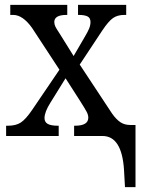

<svg xmlns="http://www.w3.org/2000/svg" viewBox="-20 -556 596 785"><path d="M487 138Q478 0 399 0H283V-42H287Q341 -42 341 -75Q341 -86 334.5 -98.5Q328 -111 307 -144L248 -236L186 -136Q162 -98 162 -73Q162 -57 175 -49.5Q188 -42 217 -42H220V0H5V-42H13Q45 -42 65 -55Q85 -68 111 -106L223 -271L111 -442Q73 -495 34 -495H22V-536H255V-495H252Q202 -495 202 -466Q202 -456 206.5 -447Q211 -438 223 -420L281 -327L327 -406Q339 -426 344.5 -439.5Q350 -453 350 -466Q350 -483 337.5 -489Q325 -495 302 -495H299V-536H496V-495H488Q461 -495 442.5 -482.5Q424 -470 398 -431L306 -292L438 -92Q455 -68 472 -56.5Q489 -45 513 -45H534V209H491Z"/></svg>

Font: Noto Serif Narrow
Style: Regular
Weight: 400
Width: 4
Designer: Monotype Design Team
Foundry: Monotype Imaging Inc.
Version: Version 1.001